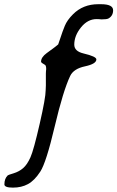

<svg xmlns="http://www.w3.org/2000/svg" viewBox="-40 -712 547 895"><path d="M306.2 -503.9Q306.2 -473.1 349.1 -462.9Q409.2 -448.7 409.2 -435.1Q409.2 -414.1 356.2 -402.8Q303.2 -391.6 287.1 -357.9Q254.4 -289.1 214.8 -121.6Q175.3 45.9 147.9 87.9Q120.6 129.9 90.3 146.2Q60.1 162.6 20.3 162.6Q-19.5 162.6 -19.5 147.5Q-19.5 120.6 -3.9 105.5Q-2 103.5 23.7 95.7Q49.3 87.9 68.1 71.5Q86.9 55.2 102.1 21Q117.2 -13.2 145 -134.8Q172.9 -256.3 172.9 -291.5L173.8 -313.5V-369.1L174.3 -379.9L175.3 -389.6Q175.3 -405.3 170.4 -409.2Q151.4 -419.4 151.4 -424.3Q151.4 -445.3 177.7 -464.4Q229.5 -502 231.2 -504.9Q232.9 -507.8 241.9 -536.1Q251 -564.5 262 -591.3Q272.9 -618.2 300.3 -645.5Q347.2 -692.4 418 -692.4H430.7Q487.3 -692.4 487.3 -664.1Q487.3 -638.2 465.8 -626Q458 -621.6 433.6 -621.6L421.9 -622.6L410.2 -623Q368.7 -623 337.4 -584.2Q306.2 -545.4 306.2 -503.9Z"/></svg>

Font: Averia Sans Libre Light
Style: Italic
Weight: 300
Italic angle: -8.5°
Version: Version 1.002